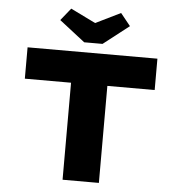

<svg xmlns="http://www.w3.org/2000/svg" viewBox="-61 -987 963 1043"><g transform="rotate(5 421.0 -465.0)"><path d="M319 0V-529H67V-700H775V-529H517V0ZM371 -754 231 -863 285 -930 436 -856H406L557 -930L611 -863L471 -754Z"/></g></svg>

Font: Lexend Giga ExtraBold
Style: Regular
Weight: 800
Designer: Bonnie Shaver-Troup, Thomas Jockin
Foundry: Lexend
Version: Version 1.007